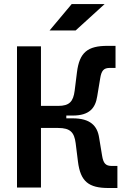

<svg xmlns="http://www.w3.org/2000/svg" viewBox="-20 -921 626 943"><path d="M63.5 0H181.2V-292.5H265.6C325.7 -292.5 344.7 -270.5 351.6 -217.8L362.8 -127.9C375 -28.8 416 2.4 513.2 2.4H556.6V-106H528.3C498.5 -106 487.3 -119.6 481.4 -156.7L466.8 -245.1C458 -303.2 423.3 -339.8 337.4 -339.8H305.7V-353.5H337.4C419.4 -353.5 448.7 -390.6 457.5 -448.2L472.2 -536.6C478 -573.7 489.3 -587.4 519 -587.4H547.4V-695.8H508.3C411.1 -695.8 370.1 -664.6 357.9 -565.4L346.7 -475.6C339.8 -421.9 320.8 -400.9 265.6 -400.9H181.2V-693.4H63.5ZM223.6 -771.5H351.6L493.7 -900.9H332Z"/></svg>

Font: Cascadia Code PL SemiBold
Style: Regular
Weight: 600
Monospace: yes
Designer: Aaron Bell
Foundry: Saja Typeworks
Version: Version 2404.023